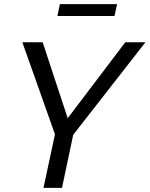

<svg xmlns="http://www.w3.org/2000/svg" viewBox="-20 -916 729 936"><path d="M259.8 -837.9 272 -896H550.8L538.1 -837.9ZM248 -261.2 88.9 -710H188L310.1 -339.8L590.8 -710H689L336.9 -258.8L282.2 0H191.9Z"/></svg>

Font: Rawline Medium
Style: Italic
Weight: 500
Italic angle: -12°
Designer: Matt McInerney, Pablo Impallari, Rodrigo Fuenzalida
Foundry: Matt McInerney, Pablo Impallari, Rodrigo Fuenzalida
Version: Version 4.020;PS 004.020;hotconv 1.0.88;makeotf.lib2.5.64775